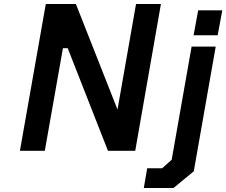

<svg xmlns="http://www.w3.org/2000/svg" viewBox="-20 -757 1136 964"><path d="M80 0 210 -737H361L570 -207L663 -737H788L659 0H522L320 -515H296L205 0ZM952 -580 975 -705H1096L1073 -580ZM702 187 719 88H794L842 45L942 -523H1063L953 103L851 187Z"/></svg>

Font: Tomorrow Medium
Style: Italic
Weight: 500
Italic angle: -10°
Designer: Tony de Marco, Monica Rizzolli
Foundry: Just in Type
Version: Version 2.002